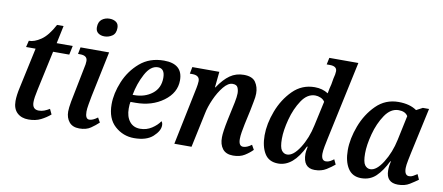

<svg xmlns="http://www.w3.org/2000/svg" viewBox="-68 -1031 3023 1309"><g transform="rotate(10 1443.0 -376.5)"><path d="M173 10Q222 10 258 -8Q294 -26 323 -51L306 -87Q288 -76 270 -69Q252 -62 232 -62Q187 -62 187 -113Q187 -143 200 -201L259 -474H371L384 -536H273L299 -659H254Q212 -580 166 -549Q120 -518 83 -519L72 -474H138L78 -196Q65 -139 65 -99Q65 -46 94.5 -18Q124 10 173 10Z M585 -638Q614 -638 638.5 -654.5Q663 -671 663 -710Q663 -738 644.5 -750.5Q626 -763 600 -763Q569 -763 546.5 -745.5Q524 -728 524 -690Q524 -664 541.5 -651Q559 -638 585 -638ZM525 10Q573 10 603.5 -11Q634 -32 657 -54L639 -86Q606 -61 582 -61Q554 -61 554 -112Q554 -131 559.5 -162.5Q565 -194 570 -220L636 -536H438L429 -489H444Q494 -489 494 -451Q494 -430 487 -402L457 -251Q447 -205 439 -160.5Q431 -116 431 -91Q431 -48 454.5 -19Q478 10 525 10Z M904 10Q990 10 1034 -30Q1078 -70 1078 -108Q1078 -127 1069 -136Q1050 -107 1014 -83.5Q978 -60 934 -60Q887 -60 860.5 -93.5Q834 -127 834 -183Q834 -214 838 -229H873Q986 -229 1065.5 -287.5Q1145 -346 1145 -432Q1145 -546 1015 -546Q916 -546 849 -488.5Q782 -431 748 -348.5Q714 -266 714 -191Q714 -92 771 -41Q828 10 904 10ZM844 -279Q858 -357 894.5 -425.5Q931 -494 982 -494Q1030 -494 1030 -429Q1030 -358 979 -318.5Q928 -279 854 -279Z M1589 10Q1637 10 1669 -10Q1701 -30 1723 -53L1705 -85Q1673 -61 1647 -61Q1616 -61 1616 -110Q1616 -130 1620.5 -158Q1625 -186 1631 -214L1653 -315Q1658 -344 1665 -377Q1672 -410 1672 -434Q1672 -479 1649.5 -512Q1627 -545 1568 -545Q1514 -545 1472.5 -516Q1431 -487 1391 -427H1388L1399 -536H1212L1203 -489H1220Q1271 -489 1271 -449Q1271 -438 1269 -426Q1267 -414 1265 -402L1182 0H1301L1352 -240Q1361 -286 1385 -340Q1409 -394 1440.5 -432.5Q1472 -471 1503 -471Q1531 -471 1539 -453Q1547 -435 1547 -413Q1547 -390 1539 -350Q1531 -310 1527 -294L1512 -224Q1494 -137 1494 -100Q1493 -51 1516.5 -20.5Q1540 10 1589 10Z M1902 10Q2006 10 2076 -138H2081Q2074 -103 2074 -89Q2074 10 2154 10Q2201 10 2234.5 -11Q2268 -32 2290 -51L2274 -85Q2263 -76 2249 -68.5Q2235 -61 2220 -61Q2188 -61 2188 -109Q2188 -127 2194 -159.5Q2200 -192 2205 -214L2322 -760H2121L2111 -713H2133Q2182 -713 2182 -678Q2182 -659 2173 -626L2166 -585Q2163 -574 2158.5 -554.5Q2154 -535 2152 -520Q2112 -546 2059 -546Q1970 -546 1907.5 -483.5Q1845 -421 1811.5 -332.5Q1778 -244 1778 -164Q1778 -87 1807.5 -38.5Q1837 10 1902 10ZM1951 -61Q1928 -61 1913 -81.5Q1898 -102 1898 -161Q1898 -219 1918.5 -296.5Q1939 -374 1978 -432.5Q2017 -491 2072 -491Q2090 -491 2109 -483Q2128 -475 2138 -459L2101 -290Q2082 -199 2038 -130Q1994 -61 1951 -61Z M2476 10Q2537 10 2578 -29Q2619 -68 2653 -138H2657Q2653 -121 2651 -107Q2649 -93 2649 -75Q2649 10 2731 10Q2778 10 2811 -10.5Q2844 -31 2867 -48L2851 -84Q2835 -74 2823 -67Q2811 -60 2796 -60Q2764 -60 2764 -111Q2764 -130 2771.5 -167Q2779 -204 2782 -218L2851 -535H2808L2765 -512Q2717 -546 2639 -546Q2548 -546 2484.5 -483Q2421 -420 2387.5 -331Q2354 -242 2354 -163Q2354 -85 2384.5 -37.5Q2415 10 2476 10ZM2527 -61Q2504 -61 2489 -81.5Q2474 -102 2474 -161Q2474 -219 2494.5 -296.5Q2515 -374 2554.5 -432.5Q2594 -491 2649 -491Q2695 -491 2713 -461L2677 -291Q2658 -201 2614 -131Q2570 -61 2527 -61Z"/></g></svg>

Font: Noto Serif SemiCondensed Semi
Style: Italic
Weight: 600
Width: 4
Italic angle: -12°
Designer: Monotype Design Team
Foundry: Monotype Imaging Inc.
Version: Version 1.901